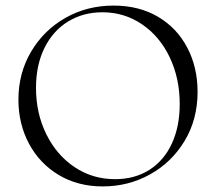

<svg xmlns="http://www.w3.org/2000/svg" viewBox="-20 -656 771 688"><path d="M46 -299Q46 -394 91.5 -471Q137 -548 214.5 -592Q292 -636 387 -636Q478 -636 546 -596Q614 -556 651 -485.5Q688 -415 688 -327Q688 -228 641.5 -151Q595 -74 517.5 -31Q440 12 348 12Q259 12 190.5 -29Q122 -70 84 -141Q46 -212 46 -299ZM624 -283Q624 -375 588.5 -450Q553 -525 489.5 -568.5Q426 -612 347 -612Q278 -612 224 -579Q170 -546 139.5 -484.5Q109 -423 109 -341Q109 -250 146 -175Q183 -100 247.5 -57Q312 -14 392 -14Q463 -14 515.5 -47.5Q568 -81 596 -142Q624 -203 624 -283Z"/></svg>

Font: Cormorant Upright
Style: Regular
Weight: 400
Designer: Christian Thalmann (Catharsis Fonts)
Foundry: Catharsis Fonts
Version: Version 3.302